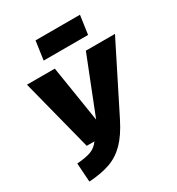

<svg xmlns="http://www.w3.org/2000/svg" viewBox="-214 -1041 1101 1194"><g transform="rotate(-30 336.0 -444.0)"><path d="M432 -218Q387 -129 338 -79.5Q289 -30 227.5 -8Q166 14 75 20L66 -115Q132 -120 167.5 -133.5Q203 -147 227 -181H172L40 -696H240L304 -293L463 -696H672ZM524 -774H205L224 -908H543Z"/></g></svg>

Font: Fira Sans Black
Style: Italic
Weight: 900
Italic angle: -8°
Designer: Carrois Corporate & Edenspiekermann AG
Foundry: Carrois Corporate GbR & Edenspiekermann AG
Version: Version 4.203